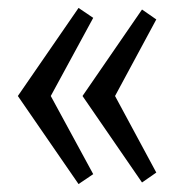

<svg xmlns="http://www.w3.org/2000/svg" viewBox="-20 -484 456 484"><path d="M25 -242 178 -464 215 -439 108 -242 215 -45 178 -20ZM188 -242 338 -460 374 -435 270 -242 374 -49 338 -24Z"/></svg>

Font: Andada
Style: Regular
Weight: 400
Designer: Carolina Giovagnoli
Foundry: Carolina Giovagnoli
Version: Version 1.002